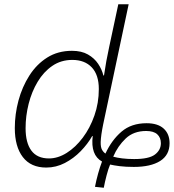

<svg xmlns="http://www.w3.org/2000/svg" viewBox="-20 -780 819 905"><path d="M469.2 105 427.7 100.6Q433.6 69.8 442.4 38.3Q451.2 6.8 460.9 -18.6Q406.2 -48.8 417 -138.7H414.6Q393.6 -101.6 360.4 -67.4Q327.1 -33.2 285.6 -11.7Q244.1 9.8 198.2 9.8Q125.5 9.8 87.6 -39.6Q49.8 -88.9 49.8 -176.3Q49.8 -241.7 67.1 -306.2Q84.5 -370.6 118.4 -423.8Q152.3 -477.1 202.6 -508.8Q252.9 -540.5 319.3 -540.5Q364.3 -540.5 394.5 -523.2Q424.8 -505.9 442.6 -479.2Q460.4 -452.6 467.3 -424.3H470.2Q480 -492.2 494.6 -558.6L537.6 -759.8H586.4L466.3 -193.8Q455.6 -141.6 454.6 -110.8Q454.1 -86.4 460.7 -74.5Q467.3 -62.5 477.1 -56.2Q506.3 -119.6 552.7 -159.4Q599.1 -199.2 670.9 -199.2Q724.1 -199.2 751.7 -173.8Q779.3 -148.4 779.3 -105Q779.3 -49.3 734.9 -21.2Q690.4 6.8 610.8 6.8Q572.3 6.8 543.9 3.2Q515.6 -0.5 499 -4.4Q490.7 15.1 482.4 46.6Q474.1 78.1 469.2 105ZM210.9 -33.2Q252.9 -33.2 294.4 -59.3Q335.9 -85.4 370.1 -130.9Q404.3 -176.3 425 -235.4Q445.8 -294.4 445.8 -360.4Q445.8 -427.2 412.6 -462.4Q379.4 -497.6 320.8 -497.6Q267.6 -497.6 226.6 -469.5Q185.5 -441.4 157.5 -394.5Q129.4 -347.7 115 -290.5Q100.6 -233.4 100.6 -175.8Q100.6 -106.9 127.9 -70.1Q155.3 -33.2 210.9 -33.2ZM612.3 -30.3Q682.1 -30.3 710.2 -51.5Q738.3 -72.8 738.3 -105Q738.3 -131.3 721.2 -147Q704.1 -162.6 668.9 -162.6Q609.9 -162.6 572.5 -127.2Q535.2 -91.8 513.7 -41.5Q530.8 -36.6 556.2 -33.4Q581.5 -30.3 612.3 -30.3Z"/></svg>

Font: Open Sans Light
Style: Italic
Weight: 300
Italic angle: -12°
Designer: Monotype Design Team
Foundry: Monotype Imaging Inc.
Version: Version 3.003; ttfautohint (v1.8.4)